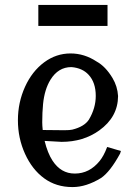

<svg xmlns="http://www.w3.org/2000/svg" viewBox="-20 -758 571 790"><path d="M137.7 -737.8H422.4V-651.4H137.7ZM53.7 -263.2Q53.7 -336.4 83 -400.9Q111.8 -464.4 161.6 -501.5Q210.9 -538.1 270.5 -538.1Q327.1 -538.1 377.4 -504.9Q414.1 -484.9 442.9 -437Q463.4 -402.8 465.8 -362.8Q465.3 -276.4 388.2 -221.2Q322.8 -174.3 233.4 -174.3Q232.4 -174.3 163.6 -178.2Q175.8 -127.9 196.3 -96.7Q231 -43.9 287.1 -43.9H288.1Q348.1 -43.9 390.1 -95.7Q407.2 -116.7 420.9 -153.3L477.5 -136.7Q475.6 -128.9 474.1 -126Q433.1 -50.8 395.5 -25.4Q334.5 11.7 279.3 11.7H277.8Q210.9 11.7 161.6 -24.4Q112.3 -60.5 83 -125Q53.7 -189.5 53.7 -263.2ZM374 -363.3Q374 -418.5 344.7 -450.2Q319.3 -478 274.4 -481.9H273.4Q219.7 -481.9 187.5 -429.7Q163.1 -389.6 157.2 -330.1Q153.8 -295.4 153.8 -254.9Q153.8 -241.2 155.8 -223.1Q200.2 -222.2 244.6 -222.2Q267.6 -222.2 277.3 -224.6Q326.7 -236.8 345.7 -265.6Q374 -313 374 -363.3Z"/></svg>

Font: Modern Antiqua
Style: Regular
Weight: 500
Version: Version 1.0